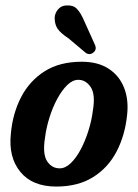

<svg xmlns="http://www.w3.org/2000/svg" viewBox="-20 -677 507 706"><path d="M280.5 -450Q340 -450 379.2 -424.5Q418.5 -399 436 -355Q453.5 -311 447.5 -255.5Q440 -180 408.8 -120Q377.5 -60 322 -25.5Q266.5 9 187 9Q99 9 54.8 -45Q10.5 -99 20 -186Q26.5 -259 57.2 -319Q88 -379 143.5 -414.5Q199 -450 280.5 -450ZM199.5 -58Q220.5 -58 240.2 -77Q260 -96 276.8 -127.5Q293.5 -159 305.2 -196.5Q317 -234 321.5 -270.5Q331.5 -330 313.5 -356.8Q295.5 -383.5 268 -383.5Q247 -383.5 227.2 -364.2Q207.5 -345 190.5 -313.5Q173.5 -282 161.8 -244.5Q150 -207 145.5 -170.5Q136 -110.5 153.2 -84.2Q170.5 -58 199.5 -58ZM288 -603.5 329 -512.5Q337 -495 323.5 -484Q310 -473 295.5 -482.5L232.5 -535.5Q203 -555 192 -571Q181 -587 181 -611.5Q181.5 -628 193.5 -642.5Q205.5 -657 225.5 -657Q249.5 -658.5 263 -644.2Q276.5 -630 288 -603.5Z"/></svg>

Font: Fraunces 144pt SuperSoft SemiBold
Style: Italic
Weight: 600
Italic angle: -16°
Version: Version 1.000;[b76b70a41]